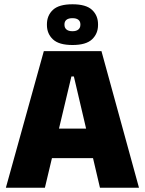

<svg xmlns="http://www.w3.org/2000/svg" viewBox="-20 -878 678 898"><path d="M7.5 0 185 -639H454.5L630 0H447.5L325.5 -520.5H314L190 0ZM175 -138.5V-276.5H461.5V-138.5ZM199.5 -761V-764.5Q199.5 -805.5 227.5 -831.8Q255.5 -858 319 -858Q382.5 -858 410.5 -831.8Q438.5 -805.5 438.5 -764.5V-761Q438.5 -720.5 410.5 -694Q382.5 -667.5 319 -667.5Q255.5 -667.5 227.5 -694Q199.5 -720.5 199.5 -761ZM281.5 -762Q281.5 -748 291 -740Q300.5 -732 319 -732Q337 -732 346.5 -740Q356 -748 356 -762V-764Q356 -778 346.5 -785.5Q337 -793 319 -793Q300.5 -793 291 -785.5Q281.5 -778 281.5 -764Z"/></svg>

Font: Anek Odia ExtraBold
Style: Regular
Weight: 800
Designer: Yesha Goshar & Mahesh Sahu (Odia), Yesha Goshar (Latin)
Foundry: Ek Type
Version: Version 1.003